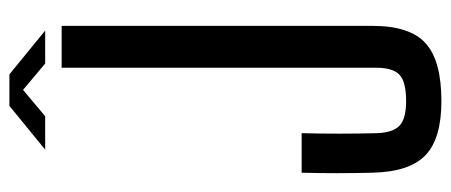

<svg xmlns="http://www.w3.org/2000/svg" viewBox="-295 -656 958 408"><g transform="rotate(-90 184.0 -452.0)"><path d="M173 7Q94 7 58.5 -26.5Q23 -60 21 -139Q19 -215 21 -290H105Q104 -251 104 -210.5Q104 -170 105 -131Q106 -96 121 -82Q136 -68 173 -68Q214 -68 229 -82Q244 -96 244 -131V-800H333V-139Q333 -60 296 -26.5Q259 7 173 7ZM70 -835 163 -911H230L323 -835H253L197 -882L141 -835Z"/></g></svg>

Font: Big Shoulders Text Medium
Style: Regular
Weight: 500
Designer: Patric King
Foundry: XO Type Co
Version: Version 1.000; ttfautohint (v1.8.2)